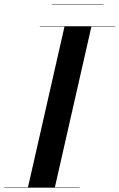

<svg xmlns="http://www.w3.org/2000/svg" viewBox="-61 -872 555 892"><path d="M180 -852V-850H420V-852ZM-41 -2V0H309V-2H194L363.5 -748H474V-750H124V-748H238.5L69 -2Z"/></svg>

Font: Bodoni* 96pt Medium
Style: Italic
Weight: 500
Italic angle: -13°
Version: Version 2.3